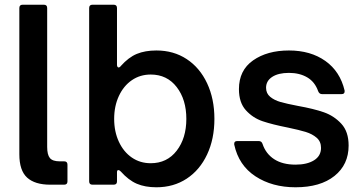

<svg xmlns="http://www.w3.org/2000/svg" viewBox="-20 -783 1542 814"><path d="M193 0Q128 0 95 -30Q62 -60 62 -129V-749Q62 -763 76 -763H166Q180 -763 180 -749V-160Q180 -127 191.5 -113Q203 -99 233 -99H252Q266 -99 266 -85V-14Q266 0 252 0Z M492 -56Q486 -62 482 -62Q476 -62 476 -53V-14Q476 0 462 0H372Q358 0 358 -14V-749Q358 -763 372 -763H462Q476 -763 476 -749V-508Q476 -503 478 -500Q480 -497 482 -497Q488 -497 492 -503Q525 -540 560 -554.5Q595 -569 643 -569Q716 -569 771.5 -532.5Q827 -496 858 -430Q889 -364 889 -279Q889 -194 858 -128Q827 -62 771.5 -25.5Q716 11 643 11Q595 11 560 -4Q525 -19 492 -56ZM770 -279Q770 -361 729 -414Q688 -467 619 -467Q574 -467 539 -443Q504 -419 484 -376Q464 -333 464 -279Q464 -225 484 -182Q504 -139 539 -115Q574 -91 619 -91Q688 -91 729 -144Q770 -197 770 -279Z M973 -170V-174Q973 -185 986 -185H1077Q1089 -185 1093 -173Q1107 -131 1142.5 -108Q1178 -85 1233 -85Q1282 -85 1311.5 -103.5Q1341 -122 1341 -156Q1341 -183 1322.5 -199Q1304 -215 1276.5 -223.5Q1249 -232 1201 -242Q1135 -255 1093.5 -269Q1052 -283 1022.5 -315.5Q993 -348 993 -405Q993 -485 1053 -527Q1113 -569 1205 -569Q1297 -569 1359.5 -524.5Q1422 -480 1441 -399V-395Q1441 -384 1428 -384H1345Q1334 -384 1329 -396Q1315 -436 1282.5 -455Q1250 -474 1205 -474Q1160 -474 1134 -457Q1108 -440 1108 -411Q1108 -387 1125.5 -372.5Q1143 -358 1169.5 -350.5Q1196 -343 1243 -334Q1310 -322 1353 -307Q1396 -292 1427 -258.5Q1458 -225 1458 -166Q1458 -85 1398 -37Q1338 11 1233 11Q1134 11 1063 -35.5Q992 -82 973 -170Z"/></svg>

Font: Open Sauce Two SemiBold
Style: Regular
Weight: 600
Designer: Alfredo Marco Pradil
Foundry: Creative Sauce Fz LLC
Version: Version 1.477